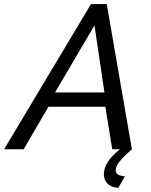

<svg xmlns="http://www.w3.org/2000/svg" viewBox="-67 -730 739 939"><path d="M499 103Q499 117.2 510.3 123.8Q521.5 130.4 543.9 132.8L511.2 189Q473.6 185.1 457.3 166.5Q440.9 147.9 440.9 123Q440.9 61.5 520 0H481.9L448.2 -208H169.9L48.8 0H-46.9L377.9 -710H455.1L578.1 0Q535.6 37.1 517.3 60.3Q499 83.5 499 103ZM202.1 -277.8H443.8L395 -606Z"/></svg>

Font: Rawline Medium
Style: Italic
Weight: 500
Italic angle: -12°
Designer: Matt McInerney, Pablo Impallari, Rodrigo Fuenzalida
Foundry: Matt McInerney, Pablo Impallari, Rodrigo Fuenzalida
Version: Version 4.020;PS 004.020;hotconv 1.0.88;makeotf.lib2.5.64775